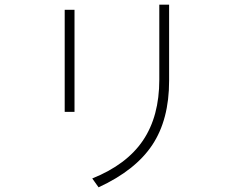

<svg xmlns="http://www.w3.org/2000/svg" viewBox="-20 -706 1002 822"><path d="M662 -365V-686H704V-360Q704 -194 632 -85.5Q560 23 402 96L375 58Q522 -1 592 -104.5Q662 -208 662 -365ZM299 -664V-227H257V-664Z"/></svg>

Font: Gmarket Sans TTF Light
Style: Regular
Weight: 300
Designer: Creative Director : Sungho Lee; Art Director : Kiwoong Choi; Project Manager : Sori Yang, Jongwook Yoon; Font Designer :
Foundry: Sandoll Inc.
Version: Version 1.000;hotconv 1.0.109;makeotfexe 2.5.65596